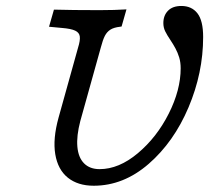

<svg xmlns="http://www.w3.org/2000/svg" viewBox="-20 -602 718 634"><path d="M173.4 -213.7 237.9 -445.2Q245.2 -468.5 243.5 -481.5Q241.9 -494.4 228.2 -500.8Q214.5 -507.3 184.7 -509.7L141.9 -513.7L158.1 -570.2Q219.4 -568.5 305.6 -568.5H308.9H309.7Q358.1 -568.5 397.6 -571L381.5 -514.5L376.6 -513.7Q355.6 -511.3 344.4 -504Q333.1 -496.8 326.2 -483.5Q319.4 -470.2 312.9 -445.2L245.2 -202.4Q232.3 -153.2 235.5 -117.3Q238.7 -81.5 257.7 -62.5Q276.6 -43.5 308.9 -43.5Q372.6 -43.5 435.1 -96Q497.6 -148.4 537.1 -226.6Q576.6 -304.8 576.6 -376.6Q576.6 -396 571.8 -412.1Q566.9 -428.2 559.3 -442.3Q551.6 -456.5 543.5 -468.5Q531.5 -486.3 525.4 -498.8Q519.4 -511.3 519.4 -525.8Q519.4 -550.8 534.7 -566.5Q550 -582.3 579 -582.3Q612.9 -582.3 631.9 -558.1Q650.8 -533.9 650.8 -479.8Q650.8 -361.3 602.4 -247.2Q554 -133.1 471 -60.9Q387.9 11.3 289.5 11.3Q237.1 11.3 204 -15.3Q171 -41.9 162.5 -92.7Q154 -143.5 173.4 -213.7Z"/></svg>

Font: Playfair Micro SmCond SmLight
Style: Italic
Weight: 360
Width: 4
Italic angle: -15.6°
Designer: Claus Eggers Sørensen
Foundry: Claus Eggers Sørensen
Version: Version 2.203;Glyphs 3.3 (3326)